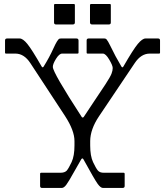

<svg xmlns="http://www.w3.org/2000/svg" viewBox="-20 -929 816 949"><path d="M699.2 -738.8H761.2Q771 -738.8 771 -729V-668.9Q771 -664.1 766.1 -664.1H720.2Q677.2 -664.1 646 -617.2L469.2 -354Q426.3 -290 425.8 -231.9V-210Q425.8 -158.2 439.9 -127.9Q454.1 -97.7 463.9 -85.9Q473.6 -74.7 494.1 -75.2H590.8Q595.7 -75.2 596.2 -69.8V-9.8Q596.2 0 585.9 0H488.8Q477.5 0 462.9 -20Q448.2 -40 392.1 -142.1Q387.2 -149.9 381.8 -142.1Q370.6 -123 344.7 -77.1Q319.3 -31.2 307.6 -15.6Q295.9 0 285.2 0H188Q178.2 0 178.2 -9.8V-69.8Q178.2 -74.7 183.1 -75.2H279.8Q299.8 -75.2 310.1 -85.9Q319.8 -97.7 334 -127.9Q348.1 -158.2 348.1 -210V-231.9Q348.1 -283.7 301.8 -355L129.9 -617.2Q99.1 -664.1 56.2 -664.1H9.8Q4.9 -664.1 4.9 -668.9V-729Q4.9 -738.8 15.1 -738.8H77.1Q93.3 -738.8 115.2 -711.9Q137.2 -685.1 186 -600.1Q190.9 -592.3 195.8 -600.1Q224.1 -645.5 244.1 -689.9Q264.2 -734.4 273.9 -737.8Q276.9 -738.8 280.8 -738.8H357.9Q367.7 -738.8 368.2 -729V-668.9Q368.2 -664.1 362.8 -664.1H287.1Q272.9 -664.1 256.8 -638.2Q240.7 -612.3 241.2 -598.1Q241.2 -570.3 383.8 -351.1Q385.7 -348.1 388.7 -348.1Q391.6 -348.1 394 -351.1Q416 -385.3 445.8 -429.2Q475.6 -473.1 500.5 -511.2Q525.4 -549.3 531.2 -564.9Q537.1 -580.1 537.1 -592.8Q537.1 -605.5 520 -634.3Q502.9 -663.6 488.8 -664.1H413.1Q408.2 -664.1 408.2 -668.9V-729Q408.2 -738.8 418 -738.8H495.1Q503.4 -738.8 507.3 -733.4Q511.7 -728 514.6 -722.7Q517.6 -717.3 523.9 -705.1Q550.3 -649.9 580.1 -600.1Q585 -592.3 589.8 -600.1Q638.7 -685.1 661.1 -711.9Q683.6 -738.8 699.2 -738.8ZM430.2 -909.2H522.9Q527.8 -909.2 527.8 -903.8V-817.9Q527.8 -808.1 518.1 -808.1H435.1Q425.3 -808.1 424.8 -817.9V-903.8Q425.3 -909.2 430.2 -909.2ZM252 -909.2H345.2Q350.1 -909.2 350.1 -903.8V-817.9Q350.1 -808.1 339.8 -808.1H256.8Q247.1 -808.1 247.1 -817.9V-903.8Q247.1 -909.2 252 -909.2Z"/></svg>

Font: BrevierViennese-Regular
Style: Regular
Weight: 400
Designer: Johannes Lang & Ellmer Stefan
Foundry: Johannes Lang & Ellmer Stefan
Version: Version 1.001;PS 001.001;hotconv 1.0.70;makeotf.lib2.5.58329